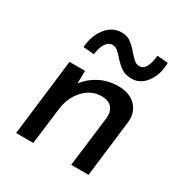

<svg xmlns="http://www.w3.org/2000/svg" viewBox="-154 -778 862 900"><g transform="rotate(30 277.0 -328.0)"><path d="M486 -321Q486 -311 485 -306L448 0H354L388 -274Q391 -309 373 -329.5Q355 -350 317 -350Q262 -350 221.5 -306Q181 -262 173 -194L149 0H56L106 -414H190L189 -345Q218 -384 263 -407Q308 -430 363 -430Q419 -430 452.5 -400Q486 -370 486 -321ZM295 -548Q278 -567 267 -575.5Q256 -584 240 -584Q220 -584 205.5 -561.5Q191 -539 187 -502L128 -507Q133 -571 166.5 -613.5Q200 -656 251 -656Q279 -656 299 -641.5Q319 -627 341 -601Q360 -579 372 -569.5Q384 -560 400 -560Q439 -560 449 -645L507 -640Q507 -596 491.5 -562Q476 -528 451.5 -509.5Q427 -491 398 -491Q363 -491 341.5 -505.5Q320 -520 295 -548Z"/></g></svg>

Font: Josefin Sans
Style: Italic
Weight: 400
Italic angle: -7°
Designer: Santiago Orozco
Foundry: Typemade
Version: Version 2.000